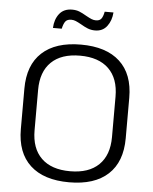

<svg xmlns="http://www.w3.org/2000/svg" viewBox="-60 -943 800 1003"><g transform="rotate(5 340.0 -441.0)"><path d="M65 -244V-456Q65 -580 136 -645.5Q207 -711 340 -711Q473 -711 544 -645.5Q615 -580 615 -456V-244Q615 -120 544 -54.5Q473 11 340 11Q207 11 136 -54.5Q65 -120 65 -244ZM543 -244V-456Q543 -551 490.5 -602Q438 -653 340 -653Q242 -653 189.5 -602Q137 -551 137 -456V-244Q137 -149 189.5 -98Q242 -47 340 -47Q438 -47 490.5 -98Q543 -149 543 -244ZM278 -889Q299 -889 315.5 -882.5Q332 -876 354 -863Q372 -853 383 -848.5Q394 -844 406 -844Q425 -844 434 -855.5Q443 -867 448 -893H494Q491 -850 468.5 -820.5Q446 -791 406 -791Q385 -791 367.5 -798Q350 -805 330 -817Q312 -827 301 -831.5Q290 -836 278 -836Q257 -836 247.5 -824Q238 -812 232 -785H186Q188 -830 211 -859.5Q234 -889 278 -889Z"/></g></svg>

Font: KoHo
Style: Regular
Weight: 400
Version: Version 1.000; ttfautohint (v1.6)